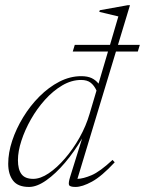

<svg xmlns="http://www.w3.org/2000/svg" viewBox="-20 -730 574 760"><path d="M268 -526 276 -552.5H415.5L448.5 -665L373 -683L375 -689.5L486 -709.5H494.5L447 -552.5H533.5L525.5 -526H439L286.5 -22Q309.5 -22.5 342.5 -36.5Q375.5 -50.5 425.5 -97L434 -87.5Q382.5 -32 344 -11Q305.5 10 279 10Q255.5 10 253 1.5Q250.5 -7 257.5 -29.5L305 -182Q274.5 -130 237.5 -86.2Q200.5 -42.5 163.2 -16.2Q126 10 95 10Q51 10 31.8 -15Q12.5 -40 12.5 -82Q12.5 -125 28.2 -172.8Q44 -220.5 71.8 -266Q99.5 -311.5 136.2 -348.2Q173 -385 215.2 -406.8Q257.5 -428.5 301.5 -428.5Q326.5 -428.5 342.8 -420.8Q359 -413 370 -399L407.5 -526ZM51 -96Q51 -59.5 65 -40.8Q79 -22 111.5 -22Q140 -22 172.8 -44Q205.5 -66 237.2 -102.8Q269 -139.5 294.8 -185.2Q320.5 -231 334.5 -279L362 -371.5Q353 -391.5 339 -402.5Q325 -413.5 301 -413.5Q263 -413.5 226.5 -392Q190 -370.5 158.2 -335.2Q126.5 -300 102.5 -257.8Q78.5 -215.5 64.8 -173.2Q51 -131 51 -96Z"/></svg>

Font: Newsreader Text ExtraLight
Style: Italic
Weight: 275
Italic angle: -17°
Designer: Hugues Gentile
Foundry: Production Type
Version: Version 1.001